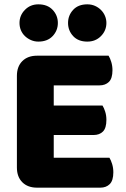

<svg xmlns="http://www.w3.org/2000/svg" viewBox="-20 -863 581 886"><path d="M58 -513Q58 -556 83 -581Q108 -606 151 -606H481Q488 -595 493.5 -577Q499 -559 499 -539Q499 -501 482.5 -485Q466 -469 439 -469H228V-376H453Q460 -365 465.5 -347.5Q471 -330 471 -310Q471 -272 455 -256Q439 -240 412 -240H228V-135H485Q492 -124 497.5 -106Q503 -88 503 -68Q503 -30 486.5 -13.5Q470 3 443 3H151Q108 3 83 -22Q58 -47 58 -90ZM70 -757Q70 -792 95 -817.5Q120 -843 157 -843Q199 -843 223 -817.5Q247 -792 247 -757Q247 -722 223 -696.5Q199 -671 157 -671Q139 -671 123 -678Q107 -685 95 -696.5Q83 -708 76.5 -723.5Q70 -739 70 -757ZM294 -757Q294 -792 317.5 -817.5Q341 -843 383 -843Q402 -843 418 -836Q434 -829 446 -817Q458 -805 464.5 -789.5Q471 -774 471 -757Q471 -722 446 -696.5Q421 -671 383 -671Q341 -671 317.5 -696.5Q294 -722 294 -757Z"/></svg>

Font: Baloo Bhaina
Style: Regular
Weight: 400
Designer: Manish Minz, Shuchita Grover and Ek Type
Foundry: Ek Type
Version: Version 1.443;PS 1.000;hotconv 16.6.51;makeotf.lib2.5.65220;